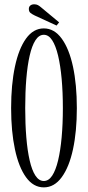

<svg xmlns="http://www.w3.org/2000/svg" viewBox="-20 -840 398 872"><path d="M179 11Q131.5 11 98.2 -35Q65 -81 47.8 -162Q30.5 -243 30.5 -349Q30.5 -456 47.8 -537.2Q65 -618.5 98.2 -664.8Q131.5 -711 179 -711Q226.5 -711 260.2 -664.8Q294 -618.5 311.5 -537.2Q329 -456 329 -349Q329 -243 311.5 -162Q294 -81 260.2 -35Q226.5 11 179 11ZM179 -18Q201 -18 217 -42.2Q233 -66.5 243.8 -111.2Q254.5 -156 260 -216.5Q265.5 -277 265.5 -349Q265.5 -421 260 -481.8Q254.5 -542.5 243.8 -587.5Q233 -632.5 217 -657.2Q201 -682 179 -682Q157 -682 141 -657.2Q125 -632.5 114.8 -587.5Q104.5 -542.5 99.5 -481.8Q94.5 -421 94.5 -349Q94.5 -277 99.5 -216.5Q104.5 -156 114.8 -111.2Q125 -66.5 141 -42.2Q157 -18 179 -18ZM237 -724 138 -769.5Q125.5 -775.5 118.2 -781.5Q111 -787.5 111 -799.5Q111 -809.5 117.8 -815Q124.5 -820.5 135.5 -820.5Q145 -820.5 151.8 -817Q158.5 -813.5 165.5 -807.5L248.5 -738.5Z"/></svg>

Font: Imbue 24pt Light
Style: Regular
Weight: 300
Designer: Tyler Finck
Foundry: Etcetera Type Company
Version: Version 1.102